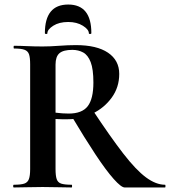

<svg xmlns="http://www.w3.org/2000/svg" viewBox="-20 -827 750 847"><path d="M530 0Q515 0 481.5 -37.5Q448 -75 401 -146Q354 -217 295 -316L387 -344Q467 -223 523.5 -150Q580 -77 624 -44.5Q668 -12 708 -12Q710 -12 710 -6Q710 0 708 0Q638 0 594 0Q550 0 530 0ZM315 -628Q407 -628 456.5 -594.5Q506 -561 506 -501Q506 -442 473 -396.5Q440 -351 388.5 -326Q337 -301 280 -301Q266 -301 251.5 -301Q237 -301 225 -302V-81Q225 -52 230 -37Q235 -22 250 -17Q265 -12 296 -12Q298 -12 298 -6Q298 0 296 0Q270 0 238 -1Q206 -2 168 -2Q132 -2 99.5 -1Q67 0 41 0Q38 0 38 -6Q38 -12 41 -12Q72 -12 87 -17Q102 -22 107.5 -37Q113 -52 113 -81V-544Q113 -573 108 -587.5Q103 -602 88 -607.5Q73 -613 42 -613Q40 -613 40 -619Q40 -625 42 -625Q68 -625 100 -623.5Q132 -622 168 -622Q201 -622 240.5 -625Q280 -628 315 -628ZM392 -463Q392 -522 380 -553Q368 -584 347 -595.5Q326 -607 299 -607Q259 -607 242 -592Q225 -577 225 -542V-330Q239 -328 255 -327Q271 -326 283 -326Q342 -326 367 -358.5Q392 -391 392 -463ZM189 -680Q189 -677 183.5 -677Q178 -677 178 -681Q178 -807 281 -807Q383 -807 383 -681Q383 -677 377.5 -677Q372 -677 372 -680Q372 -697 345.5 -713.5Q319 -730 281 -730Q241 -730 215 -713.5Q189 -697 189 -680Z"/></svg>

Font: Cormorant Infant Light
Style: Bold
Weight: 700
Version: Version 4.001